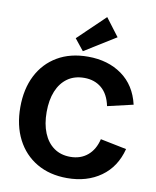

<svg xmlns="http://www.w3.org/2000/svg" viewBox="-103 -1044 922 1135"><g transform="rotate(10 358.5 -476.5)"><path d="M377.9 12.7Q272.9 12.7 195.6 -32.7Q118.2 -78.1 75.9 -160.4Q33.7 -242.7 33.7 -353Q33.7 -461.9 75.2 -543.5Q116.7 -625 193.8 -670.4Q271 -715.8 377.4 -715.8Q497.1 -715.8 580.8 -656Q664.6 -596.2 690.9 -482.9L537.6 -447.3Q522.9 -518.1 480.7 -553.2Q438.5 -588.4 377 -588.4Q317.9 -588.4 276.6 -559.1Q235.4 -529.8 213.6 -476.8Q191.9 -423.8 191.9 -351.6Q191.9 -279.3 213.9 -225.8Q235.8 -172.4 276.9 -143.3Q317.9 -114.3 375 -114.3Q436.5 -114.3 478.5 -149.4Q520.5 -184.6 535.6 -248.5L692.4 -216.8Q664.1 -106.4 580.6 -46.9Q497.1 12.7 377.9 12.7ZM340.3 -742.2 285.6 -810.5 447.3 -965.8 528.3 -858.9Z"/></g></svg>

Font: Schibsted Grotesk
Style: Bold
Weight: 700
Designer: Bakken & Baeck AS, Henrik Kongsvoll
Foundry: Schibsted ASA
Version: Version 1.100;gftools[0.9.25]